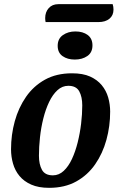

<svg xmlns="http://www.w3.org/2000/svg" viewBox="-20 -882 577 922"><path d="M216 20Q165 20 130 4.5Q95 -11 73.5 -37Q52 -63 42.5 -96.5Q33 -130 33 -165Q33 -235 51 -300Q69 -365 105 -417Q141 -469 196 -499.5Q251 -530 326 -530Q378 -530 412.5 -514.5Q447 -499 468.5 -473Q490 -447 499.5 -414Q509 -381 509 -346Q509 -276 491 -210.5Q473 -145 437 -93Q401 -41 346 -10.5Q291 20 216 20ZM234 -40Q263 -40 286 -61.5Q309 -83 325.5 -118.5Q342 -154 353 -198Q364 -242 369.5 -288Q375 -334 375 -376Q375 -417 360.5 -443.5Q346 -470 308 -470Q279 -470 256 -449Q233 -428 216 -392.5Q199 -357 188 -313Q177 -269 172 -222.5Q167 -176 167 -134Q167 -93 181.5 -66.5Q196 -40 234 -40ZM339 -596Q304 -596 280.5 -612.5Q257 -629 257 -662Q257 -696 282 -713.5Q307 -731 342 -731Q378 -731 401 -714Q424 -697 424 -664Q424 -630 399.5 -613Q375 -596 339 -596ZM199 -776Q198 -781 197.5 -785.5Q197 -790 197 -795Q197 -824 214 -843Q231 -862 260 -862H521Q523 -856 524 -849.5Q525 -843 525 -836Q525 -808 505.5 -792Q486 -776 453 -776Z"/></svg>

Font: Sansita Swashed Light Medium
Style: Regular
Weight: 500
Version: Version 1.003